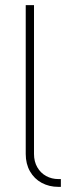

<svg xmlns="http://www.w3.org/2000/svg" viewBox="-20 -727 297 747"><path d="M207 -30.3H216.8V0H207Q171.4 0 142.3 -15.6Q113.3 -31.2 96.7 -60.3Q80.1 -89.4 80.1 -127.9V-707H112.3V-127.9Q112.3 -98.6 125 -76.4Q137.7 -54.2 159.4 -42.2Q181.2 -30.3 207 -30.3Z"/></svg>

Font: Pretendard Std Thin
Style: Regular
Weight: 100
Designer: Base glyphs from Inter by Rasmus Andersson; Hangeul glyphs from Noto Sans CJK(Source Han Sans) by Jang Soo-young and Kan
Foundry: Kil Hyung-jin
Version: Version 1.309